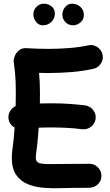

<svg xmlns="http://www.w3.org/2000/svg" viewBox="-20 -972 596 1037"><path d="M25.9 -331.5Q23.4 -353 34.4 -371.6Q45.4 -390.1 64.5 -398.9Q65.4 -435.1 65.4 -468.8Q65.4 -503.4 64.5 -529.5Q63.5 -555.7 61 -581.1Q58.6 -606.4 54.2 -638.7Q52.7 -652.3 60.1 -670.2Q67.4 -688 83.3 -700.7Q99.1 -713.4 122.6 -711.9Q152.8 -710 182.9 -709Q212.9 -708 242.7 -708Q297.9 -708 355.5 -712.6Q413.1 -717.3 456.1 -727.1Q481.9 -732.9 504.6 -718.5Q527.3 -704.1 533.7 -678.2Q539.6 -651.9 525.1 -629.2Q510.7 -606.4 484.9 -600.6Q429.7 -587.9 366.5 -582.8Q303.2 -577.6 242.7 -577.6Q230 -577.6 216.8 -577.9Q203.6 -578.1 190.9 -578.6Q193.4 -552.2 194.6 -526.4Q195.8 -500.5 195.8 -468.8Q195.8 -441.9 195.3 -413.1Q224.6 -414.1 256.3 -414.1Q348.1 -414.1 439.5 -402.8Q465.8 -399.4 482.7 -378.2Q499.5 -356.9 496.6 -330.6Q493.2 -304.2 471.9 -287.6Q450.7 -271 424.3 -273.9Q382.8 -279.3 341.1 -281.5Q299.3 -283.7 256.3 -283.7Q238.8 -283.7 222.2 -283.4Q205.6 -283.2 189 -282.2Q186.5 -244.1 182.9 -208Q179.2 -171.9 174.8 -139.6Q173.3 -130.4 173.3 -119.6Q173.3 -97.7 191.7 -91.3Q210 -85 256.6 -85.9Q303.2 -86.9 387.2 -86.9Q406.7 -86.9 425 -86.9Q443.4 -86.9 461.4 -87.4Q488.3 -87.9 507.8 -69.1Q527.3 -50.3 527.8 -23.4Q528.3 3.4 509.3 22.5Q490.2 41.5 463.4 42Q444.8 42.5 425.8 42.5Q406.7 42.5 387.2 42.5Q351.6 42.5 306.4 44.2Q261.2 45.9 215.3 42.2Q169.4 38.6 130.6 22.9Q91.8 7.3 67.9 -26.6Q43.9 -60.5 43.9 -119.6Q43.9 -137.7 45.9 -155.3Q49.8 -183.1 53.2 -215.6Q56.6 -248 59.1 -283.2Q29.8 -299.3 25.9 -331.5ZM433.1 -892.1Q433.1 -866.7 414.8 -851.1Q396.5 -835.4 374.5 -835.4Q349.1 -835.4 333 -853Q316.9 -870.6 316.9 -891.6Q316.9 -916.5 332 -934.3Q347.2 -952.1 370.1 -952.1Q396 -952.1 414.6 -934.6Q433.1 -917 433.1 -892.1ZM276.4 -899.4Q276.4 -872.6 257.8 -854Q239.3 -835.4 212.4 -835.4Q188 -835.4 174.1 -854.5Q160.2 -873.5 160.2 -894Q160.2 -918.5 177 -935.3Q193.8 -952.1 217.8 -952.1Q239.3 -952.1 257.8 -938Q276.4 -923.8 276.4 -899.4Z"/></svg>

Font: Mikhak-DS2-FD Bold
Style: Regular
Weight: 700
Designer: Amin Abedi
Version: Version 3.4